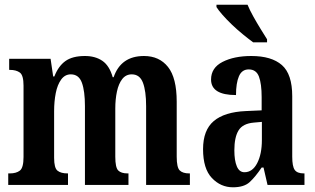

<svg xmlns="http://www.w3.org/2000/svg" viewBox="-20 -786 1340 816"><path d="M15 0V-49H22Q49 -49 64.5 -61Q80 -73 80 -119V-422Q80 -466 64.5 -477.5Q49 -489 22 -489H19V-536H195L206 -461H211Q228 -505 258 -526.5Q288 -548 341 -548Q385 -548 415 -527.5Q445 -507 459 -458H463Q494 -548 592 -548Q657 -548 694 -501.5Q731 -455 731 -354V-120Q731 -74 744 -61.5Q757 -49 784 -49H787V0H601V-335Q601 -399 587.5 -434.5Q574 -470 540 -470Q515 -470 499.5 -450Q484 -430 477 -397Q470 -364 470 -325V-120Q470 -74 482.5 -61.5Q495 -49 522 -49H526V0H341V-335Q341 -399 328 -434.5Q315 -470 281 -470Q256 -470 240 -448Q224 -426 217 -390.5Q210 -355 210 -313V-115Q210 -72 224.5 -60.5Q239 -49 267 -49H269V0Z M970 10Q918 10 880.5 -29.5Q843 -69 843 -152Q843 -233 888.5 -271.5Q934 -310 1025 -314L1092 -317V-373Q1092 -430 1080.5 -460.5Q1069 -491 1037 -491Q1008 -491 995.5 -462Q983 -433 983 -382Q877 -382 877 -448Q877 -498 926 -523Q975 -548 1048 -548Q1134 -548 1178 -509.5Q1222 -471 1222 -377V-120Q1222 -79 1232.5 -64Q1243 -49 1271 -49H1274V0H1117L1100 -74H1092Q1065 -34 1041 -12Q1017 10 970 10ZM1019 -54Q1053 -54 1073 -92.5Q1093 -131 1093 -191V-268L1059 -265Q1012 -261 994 -232Q976 -203 976 -147Q976 -104 986.5 -79Q997 -54 1019 -54ZM1056 -606Q1037 -620 1013 -639.5Q989 -659 966 -681Q943 -703 925.5 -723Q908 -743 900 -756V-766H1032Q1041 -744 1056 -717Q1071 -690 1087 -664Q1103 -638 1115 -619V-606Z"/></svg>

Font: Noto Serif Tamil ExtraCondensed
Style: Bold
Weight: 700
Width: 2
Designer: Indian Type Foundry, Tom Grace, and the Monotype Design Team
Foundry: Monotype Imaging Inc.
Version: Version 2.004; ttfautohint (v1.8.4.7-5d5b)